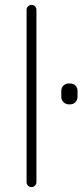

<svg xmlns="http://www.w3.org/2000/svg" viewBox="-20 -760 335 780"><path d="M108 0Q99 0 93.5 -6Q88 -12 88 -20V-720Q88 -728 94 -734Q100 -740 108 -740Q117 -740 122.5 -734Q128 -728 128 -720V-20Q128 -12 122 -6Q116 0 108 0ZM229 -367V-390Q229 -404 238 -412.5Q247 -421 260 -421H264Q278 -421 286.5 -412.5Q295 -404 295 -390V-367Q295 -354 286.5 -345Q278 -336 264 -336H260Q247 -336 238 -345Q229 -354 229 -367Z"/></svg>

Font: Quicksand Light
Style: Regular
Weight: 300
Designer: Andrew Paglinawan
Foundry: Andrew Paglinawan
Version: Version 3.000